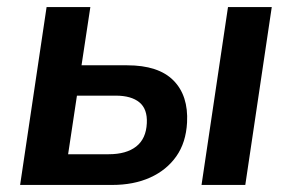

<svg xmlns="http://www.w3.org/2000/svg" viewBox="-20 -524 827 544"><path d="M37 0 112 -504H236L211 -339H340Q429 -339 471.5 -296Q514 -253 510 -177Q507 -120 479.5 -81Q452 -42 405.5 -21Q359 0 298 0ZM173 -87H288Q338 -87 366 -109Q394 -131 396 -175Q398 -215 375 -234Q352 -253 308 -253H198ZM551 0 626 -504H750L675 0Z"/></svg>

Font: Nunitoga
Style: Bold Italic
Weight: 700
Italic angle: -9°
Designer: Vernon Adams
Foundry: Vernon Adams
Version: Version 1.0